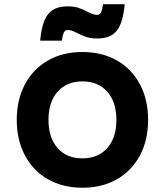

<svg xmlns="http://www.w3.org/2000/svg" viewBox="-20 -881 790 920"><path d="M60.3 -306.6Q60.3 -403.4 99.6 -477.1Q138.9 -550.8 209.9 -591.3Q280.9 -631.8 374.9 -631.8Q468.9 -631.8 540 -591.3Q611.1 -550.8 650.4 -477.1Q689.7 -403.4 689.7 -306.6Q689.7 -209.7 650.4 -136Q611.1 -62.3 540.1 -21.9Q469.1 18.6 375.1 18.6Q281.1 18.6 210 -21.9Q138.9 -62.3 99.6 -136Q60.3 -209.7 60.3 -306.6ZM537.7 -306.6Q537.7 -391.8 494.2 -441.4Q450.7 -491 375.1 -491Q299.5 -491 255.9 -441.4Q212.3 -391.8 212.3 -306.6Q212.3 -221.3 255.8 -171.8Q299.3 -122.2 374.9 -122.2Q450.5 -122.2 494.1 -171.8Q537.7 -221.3 537.7 -306.6ZM303 -850.5Q334 -850.5 355.5 -843.6Q377 -836.7 399.3 -824.7Q413.1 -817.7 423.9 -813.7Q434.7 -809.7 445.7 -809.7Q457.4 -809.7 463.6 -821.2Q469.7 -832.7 473.7 -861H577.5Q569.8 -772.5 540 -734.6Q510.2 -696.6 447 -696.6Q416 -696.6 394.5 -703.5Q373 -710.3 350.7 -722.4Q336.9 -729.4 326.1 -733.4Q315.3 -737.4 304.3 -737.4Q292.6 -737.4 286.4 -725.9Q280.3 -714.4 276.3 -686.1H172.5Q180.2 -774.5 210 -812.5Q239.8 -850.5 303 -850.5Z"/></svg>

Font: Martian Mono Custom sWd Rg
Style: Regular
Weight: 400
Width: 6
Monospace: yes
Designer: Alex Havermale
Foundry: Evil Martians
Version: Version 1.000